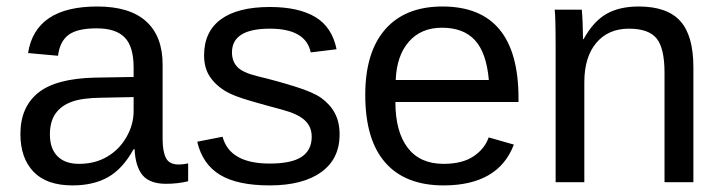

<svg xmlns="http://www.w3.org/2000/svg" viewBox="-20 -558 2208 588"><path d="M202.1 9.8Q122.6 9.8 82.5 -32.2Q42.5 -74.2 42.5 -147.5Q42.5 -229.5 96.4 -273.4Q150.4 -317.4 270.5 -320.3L389.2 -322.3V-351.1Q389.2 -415.5 361.8 -443.4Q334.5 -471.2 275.9 -471.2Q216.8 -471.2 189.9 -451.2Q163.1 -431.2 157.7 -387.2L65.9 -395.5Q88.4 -538.1 277.8 -538.1Q377.4 -538.1 427.7 -492.4Q478 -446.8 478 -360.4V-132.8Q478 -93.8 488.3 -74Q498.5 -54.2 527.3 -54.2Q541 -54.2 556.2 -57.6V-2.9Q524.4 4.9 488.3 4.9Q439.5 4.9 417.2 -20.8Q395 -46.4 392.1 -101.1H389.2Q355.5 -40.5 310.8 -15.4Q266.1 9.8 202.1 9.8ZM389.2 -260.7 293 -258.8Q231.4 -258.3 199.2 -246.1Q167 -234.4 149.9 -210Q132.8 -185.5 132.8 -146Q132.8 -103 156 -79.6Q179.2 -56.2 222.2 -56.2Q271 -56.2 308.1 -78.1Q345.7 -100.1 367.4 -138.4Q389.2 -176.8 389.2 -217.3Z M1020 -146Q1020 -71.3 963.6 -30.8Q907.2 9.8 805.7 9.8Q707 9.8 653.6 -22.7Q600.1 -55.2 584 -124L661.6 -139.2Q683.6 -57.1 805.7 -57.1Q872.6 -57.1 903.6 -77.6Q934.6 -98.1 934.6 -139.2Q934.6 -170.4 913.1 -189.9Q891.6 -209.5 843.8 -222.2Q787.1 -237.3 753.7 -247.1Q720.2 -256.8 702.1 -263.9Q684.1 -271 673.3 -277.3Q641.1 -295.9 623 -322.8Q605 -349.6 605 -388.7Q605 -460.9 656.5 -498.8Q708 -536.6 806.6 -536.6Q894 -536.6 945.6 -505.9Q997.1 -475.1 1010.7 -407.2L931.6 -397.5Q916.5 -470.2 806.6 -470.2Q690.4 -470.2 690.4 -397.5Q690.4 -370.6 706.5 -353.3Q722.7 -335.9 768.1 -324.7Q829.1 -310.1 884.3 -292.7Q939.5 -275.4 963.4 -258.3Q991.2 -238.3 1005.6 -211.2Q1020 -184.1 1020 -146Z M1190.9 -245.6Q1190.9 -154.8 1228.5 -105.5Q1266.1 -56.2 1338.4 -56.2Q1395.5 -56.2 1429.9 -79.1Q1464.4 -102.1 1476.6 -137.2L1553.7 -115.2Q1506.3 9.8 1338.4 9.8Q1221.2 9.8 1159.9 -60.1Q1098.6 -129.9 1098.6 -267.6Q1098.6 -398.4 1159.9 -468.3Q1221.2 -538.1 1335 -538.1Q1567.9 -538.1 1567.9 -257.3V-245.6ZM1477.1 -313Q1469.7 -396.5 1434.6 -434.8Q1399.4 -473.1 1333.5 -473.1Q1269.5 -473.1 1232.2 -430.4Q1194.8 -387.7 1191.9 -313Z M1769.5 -306.2V0H1681.6V-415.5Q1681.6 -507.8 1678.7 -528.3H1761.7Q1763.2 -514.2 1764.2 -490Q1765.1 -465.8 1765.6 -438H1767.1Q1797.4 -492.7 1837.2 -515.4Q1877 -538.1 1936 -538.1Q2022.9 -538.1 2063.2 -493.7Q2103.5 -449.2 2103.5 -352.1V0H2015.1V-335Q2015.1 -410.6 1990.7 -440.4Q1966.3 -470.2 1906.2 -470.2Q1842.8 -470.2 1806.2 -426.8Q1769.5 -383.3 1769.5 -306.2Z"/></svg>

Font: Arimo
Style: Regular
Weight: 400
Designer: Steve Matteson
Foundry: Monotype Imaging Inc.
Version: Version 1.33